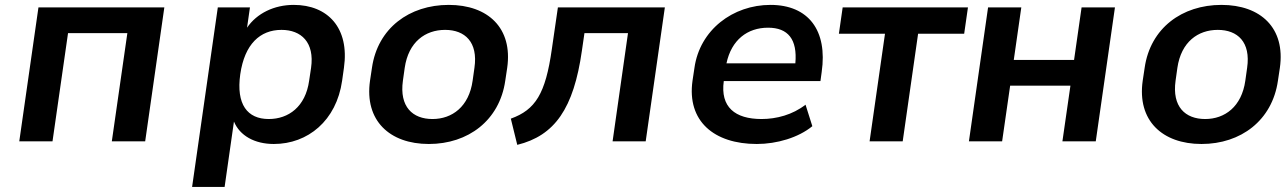

<svg xmlns="http://www.w3.org/2000/svg" viewBox="-20 -569 5184 773"><path d="M191.4 0 253.9 -435.5H492.7L430.2 0H564.5L641.6 -539.1H134.8L57.6 0Z M884.3 183.6 921.9 -79.6C945.3 -22.9 1004.9 10.7 1082.5 10.7C1219.2 10.7 1334.5 -83 1357.4 -244.1L1364.7 -295.9C1387.7 -457 1299.3 -549.3 1162.6 -549.3C1084 -549.3 1014.2 -515.6 974.6 -457.5L986.3 -539.1H856.9L753.4 183.6ZM1062 -89.8C976.1 -89.8 930.2 -148.4 947.3 -270C964.8 -391.6 1027.3 -448.7 1113.3 -448.7C1192.4 -448.7 1247.1 -398.9 1232.4 -295.9L1224.6 -244.1C1210 -139.2 1141.6 -89.8 1062 -89.8Z M1706.5 10.7C1864.7 10.7 1991.2 -84 2014.2 -244.1L2022 -295.9C2044.9 -456.1 1944.8 -549.3 1786.6 -549.3C1628.4 -549.3 1500.5 -456.1 1477.5 -295.9L1469.7 -244.1C1446.8 -84 1548.3 10.7 1706.5 10.7ZM1721.2 -89.8C1641.1 -89.8 1587.4 -139.2 1602.1 -244.1L1609.4 -295.9C1624.5 -400.4 1692.4 -448.7 1772 -448.7C1851.6 -448.7 1905.3 -399.9 1890.1 -295.9L1882.8 -244.1C1868.2 -139.6 1800.3 -89.8 1721.2 -89.8Z M2062.5 14.2C2213.4 -22.9 2289.6 -131.8 2322.8 -365.2L2333 -435.5H2508.3L2446.3 0H2579.6L2656.7 -539.1H2226.1L2201.7 -371.1C2176.3 -191.4 2135.7 -127 2036.6 -91.3Z M3026.9 10.7C3107.9 10.7 3194.8 -15.1 3250.5 -61L3223.1 -147.5C3170.9 -106.9 3106.4 -89.8 3045.9 -89.8C2939 -89.8 2879.4 -138.2 2894 -242.7H3283.2L3288.1 -278.8C3312.5 -446.3 3234.9 -549.3 3082 -549.3C2930.7 -549.3 2797.4 -448.7 2775.9 -295.9L2768.1 -244.1C2745.1 -81.5 2854.5 10.7 3026.9 10.7ZM3072.3 -457.5C3152.3 -457.5 3190.9 -411.1 3182.1 -314H2904.8C2924.8 -408.2 2988.8 -457.5 3072.3 -457.5Z M3614.3 0 3676.3 -433.1H3861.8L3877 -539.1H3372.6L3357.4 -433.1H3543L3481 0Z M4014.6 0 4046.9 -224.1H4289.6L4257.3 0H4391.6L4468.8 -539.1H4334.5L4304.2 -327.6H4061.5L4091.8 -539.1H3958L3880.9 0Z M4817.4 10.7C4975.6 10.7 5102.1 -84 5125 -244.1L5132.8 -295.9C5155.8 -456.1 5055.7 -549.3 4897.5 -549.3C4739.3 -549.3 4611.3 -456.1 4588.4 -295.9L4580.6 -244.1C4557.6 -84 4659.2 10.7 4817.4 10.7ZM4832 -89.8C4752 -89.8 4698.2 -139.2 4712.9 -244.1L4720.2 -295.9C4735.4 -400.4 4803.2 -448.7 4882.8 -448.7C4962.4 -448.7 5016.1 -399.9 5001 -295.9L4993.7 -244.1C4979 -139.6 4911.1 -89.8 4832 -89.8Z"/></svg>

Font: Winston SemiBold
Style: Italic
Weight: 600
Italic angle: -8.13011°
Designer: Vernon Adams, Kim Jin-seong, David Berlow, Cristiano Sobral
Foundry: The Winston Project Authors
Version: Version 3.004